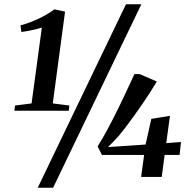

<svg xmlns="http://www.w3.org/2000/svg" viewBox="-20 -835 890 906"><path d="M51 -337 129 -347 177.5 -705Q167 -701.5 150.5 -697.2Q134 -693 115.5 -689.5Q97 -686 81 -684L76.5 -715.5Q98.5 -721 121 -729.5Q143.5 -738 165 -748.2Q186.5 -758.5 205 -769.8Q223.5 -781 236.5 -791L287 -780L229 -347L307.5 -337L304.5 -312.5H48ZM574.5 -815H647L230.5 51H158ZM646 0 660 -104H461L440.5 -144Q462 -177.5 484.8 -219.8Q507.5 -262 530.2 -307.8Q553 -353.5 574.2 -399.2Q595.5 -445 614.5 -485.5H638.5L720 -450.5Q706.5 -427.5 688.2 -399Q670 -370.5 649.2 -340.5Q628.5 -310.5 608 -282Q587.5 -253.5 569.2 -230Q551 -206.5 538 -191Q525.5 -177.5 512.2 -163.8Q499 -150 489.5 -141L667 -153L694 -274L782 -288.5L764.5 -159.5L834 -165L827.5 -104H757L743 0Z"/></svg>

Font: Merriweather 96pt SemiBold
Style: Italic
Weight: 600
Italic angle: -7.8°
Version: Version 2.101